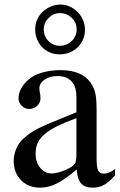

<svg xmlns="http://www.w3.org/2000/svg" viewBox="-20 -825 535 855"><path d="M492.2 -43.9Q463.9 -12.7 442.4 -1Q420.9 10.7 392.6 10.7Q358.4 10.7 341.8 -7.3Q325.2 -25.4 321.3 -70.3Q270.5 -26.4 232.9 -7.8Q195.3 10.7 159.2 10.7Q106.4 10.7 73.7 -22.5Q41 -55.7 41 -108.4Q41 -134.8 51.8 -161.1Q62.5 -187.5 81.1 -205.1Q98.6 -220.7 114.3 -231.9Q129.9 -243.2 153.8 -254.9Q177.7 -266.6 216.8 -282.7Q255.9 -298.8 320.3 -325.2V-393.6Q320.3 -439.5 298.3 -462.9Q276.4 -486.3 235.4 -486.3Q201.2 -486.3 178.2 -470.2Q155.3 -454.1 155.3 -431.6Q155.3 -418 159.2 -405.3Q159.2 -398.4 159.7 -394.5Q160.2 -390.6 160.2 -386.7Q160.2 -367.2 145 -353.5Q129.9 -339.8 110.4 -339.8Q90.8 -339.8 76.7 -354Q62.5 -368.2 62.5 -387.7Q62.5 -409.2 74.7 -431.6Q86.9 -454.1 108.4 -471.7Q130.9 -491.2 168.5 -502Q206.1 -512.7 250 -512.7Q300.8 -512.7 335.9 -496.1Q371.1 -479.5 388.7 -448.2Q401.4 -428.7 405.8 -402.8Q410.2 -377 410.2 -333V-117.2Q410.2 -80.1 417 -65.9Q423.8 -51.8 443.4 -51.8Q465.8 -51.8 492.2 -72.3ZM320.3 -298.8Q269.5 -280.3 234.9 -263.2Q200.2 -246.1 178.7 -227.5Q157.2 -209 147.9 -188.5Q138.7 -168 138.7 -143.6V-138.7Q138.7 -102.5 159.2 -77.6Q179.7 -52.7 209 -52.7Q226.6 -52.7 248.5 -59.6Q270.5 -66.4 290 -77.1Q309.6 -87.9 314.9 -99.6Q320.3 -111.3 320.3 -136.7ZM250 -804.7Q271.5 -804.7 291.5 -795.4Q311.5 -786.1 326.2 -771Q340.8 -755.9 349.6 -735.4Q358.4 -714.8 358.4 -692.4Q358.4 -668.9 349.6 -648.9Q340.8 -628.9 325.7 -614.3Q310.5 -599.6 290 -591.3Q269.5 -583 246.1 -583Q222.7 -583 202.6 -591.3Q182.6 -599.6 168 -614.7Q153.3 -629.9 145 -650.4Q136.7 -670.9 136.7 -694.3Q136.7 -717.8 145.5 -737.8Q154.3 -757.8 169.9 -772.5Q185.5 -787.1 206.1 -795.9Q226.6 -804.7 250 -804.7ZM246.1 -766.6Q217.8 -766.6 196.3 -745.1Q174.8 -723.6 174.8 -694.3Q174.8 -663.1 195.8 -642.1Q216.8 -621.1 246.1 -621.1Q277.3 -621.1 299.3 -642.1Q321.3 -663.1 321.3 -694.3Q321.3 -724.6 299.3 -745.6Q277.3 -766.6 246.1 -766.6Z"/></svg>

Font: Jomolhari
Style: Regular
Weight: 400
Designer: Christopher J. Fynn
Foundry: Christopher  J.  Fynn (Karma Drubgy¸ Tenzin).
Version: Version alpha 0.003c 2006